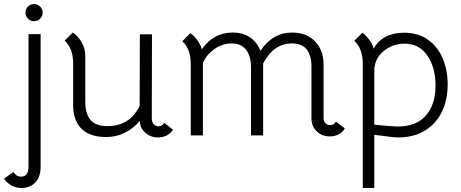

<svg xmlns="http://www.w3.org/2000/svg" viewBox="-61 -670 2279 950"><path d="M-41 214 5 181Q12 191 20.5 197.5Q29 204 43 204Q80 204 80 155V-501H140V155Q140 205 114 232.5Q88 260 45 260Q17 260 -5 247.5Q-27 235 -41 214ZM65 -607Q65 -625 77.5 -637.5Q90 -650 107 -650Q125 -650 137.5 -637.5Q150 -625 150 -607Q150 -590 137.5 -577.5Q125 -565 107 -565Q90 -565 77.5 -577.5Q65 -590 65 -607Z M795 -28Q780 -7 761.5 1.5Q743 10 719 10Q684 10 657.5 -14Q631 -38 631 -72Q562 8 464 8Q389 8 347 -28.5Q305 -65 301 -139V-353Q301 -432 259 -469L299 -509Q323 -494 342 -462Q361 -430 361 -393V-165Q361 -108 386.5 -77Q412 -46 470 -46Q525 -46 564.5 -70Q604 -94 630 -146L631 -500H691L690 -86Q690 -66 699.5 -55.5Q709 -45 723 -45Q741 -45 752 -62Z M1645 -35Q1637 -18 1617 -6.5Q1597 5 1572 5Q1532 5 1506 -20Q1480 -45 1480 -85V-350Q1477 -404 1453 -429.5Q1429 -455 1383 -455Q1293 -455 1241 -356V0H1181V-336Q1181 -392 1157 -423.5Q1133 -455 1085 -455Q1039 -455 999.5 -427Q960 -399 943 -358V0H883V-350Q883 -429 841 -466L881 -506Q898 -494 914 -473Q930 -452 938 -426Q965 -466 1003.5 -487.5Q1042 -509 1090 -509Q1139 -509 1174.5 -486Q1210 -463 1228 -418Q1256 -462 1295.5 -485.5Q1335 -509 1384 -509Q1455 -509 1497.5 -465.5Q1540 -422 1540 -351V-84Q1540 -70 1549.5 -60.5Q1559 -51 1572 -51Q1592 -51 1601 -68Z M2154 -252Q2154 -175 2125 -116Q2096 -57 2041 -23.5Q1986 10 1910 10Q1885 10 1791 -3V260H1734V-352Q1734 -431 1692 -468L1732 -508Q1749 -496 1765 -475Q1781 -454 1788 -429Q1831 -508 1939 -508Q2008 -508 2056.5 -473.5Q2105 -439 2129.5 -381Q2154 -323 2154 -252ZM2094 -247Q2094 -336 2053.5 -395Q2013 -454 1941 -454Q1884 -454 1839.5 -419Q1795 -384 1791 -328V-53Q1883 -44 1905 -44Q1999 -44 2046.5 -98.5Q2094 -153 2094 -247Z"/></svg>

Font: Bellota
Style: Regular
Weight: 400
Designer: Kemie Guaida
Foundry: Kemie Guaida
Version: Version 4.001